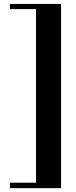

<svg xmlns="http://www.w3.org/2000/svg" viewBox="-20 -800 382 970"><path d="M162 150.5V-780H288.5V150.5ZM30 150.5V123H288.5V150.5ZM30 -754V-780H288.5V-754Z"/></svg>

Font: Bodoni Moda 9pt SemiBold
Style: Regular
Weight: 600
Designer: Owen Earl
Foundry: indestructible type
Version: Version 2.005